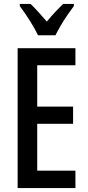

<svg xmlns="http://www.w3.org/2000/svg" viewBox="-20 -960 449 980"><path d="M365 0H70V-714H365V-627H170V-416H353V-328H170V-89H365ZM174 -780Q159 -812 132.5 -854Q106 -896 81 -929V-940H136Q154 -923 175.5 -899Q197 -875 219 -850Q243 -879 260.5 -897.5Q278 -916 302 -940H357V-929Q342 -909 324 -883Q306 -857 290 -829.5Q274 -802 263 -780Z"/></svg>

Font: Noto Sans Thai ExtCond Med
Style: Regular
Weight: 500
Width: 2
Designer: Monotype Design Team
Foundry: Monotype Imaging Inc.
Version: Version 2.002; ttfautohint (v1.8.4.7-5d5b)